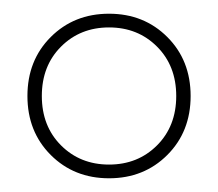

<svg xmlns="http://www.w3.org/2000/svg" viewBox="-20 -720 318 280"><path d="M69 -652Q41 -624 41 -580Q41 -536 69 -508Q97 -480 139 -480Q181 -480 209 -508Q237 -536 237 -580Q237 -624 209 -652Q181 -680 139 -680Q97 -680 69 -652ZM54 -494Q20 -528 20 -580Q20 -632 54 -666Q88 -700 139 -700Q190 -700 224 -666Q258 -632 258 -580Q258 -528 224 -494Q190 -460 139 -460Q88 -460 54 -494Z"/></svg>

Font: Renner
Style: Thin
Weight: 200
Version: Version 003.000 ; ttfautohint (v0.97) -l 8 -r 50 -G 200 -x 1